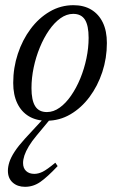

<svg xmlns="http://www.w3.org/2000/svg" viewBox="-20 -456 464 741"><path d="M263.5 -436Q303.5 -436 332.2 -418.8Q361 -401.5 376.8 -369Q392.5 -336.5 392.5 -290Q392.5 -231.5 374.8 -177.8Q357 -124 325.5 -81.8Q294 -39.5 251.8 -14.8Q209.5 10 160 10Q120.5 10 91.5 -7.2Q62.5 -24.5 46.8 -57.2Q31 -90 31 -136Q31 -194.5 48.8 -248.2Q66.5 -302 98 -344.2Q129.5 -386.5 171.8 -411.2Q214 -436 263.5 -436ZM161 -23.5Q186.5 -23.5 210.2 -40.5Q234 -57.5 254.2 -86.8Q274.5 -116 289.8 -153Q305 -190 313.5 -230.5Q322 -271 322 -310Q322 -357.5 307.8 -380Q293.5 -402.5 262.5 -402.5Q237 -402.5 213.2 -385.5Q189.5 -368.5 169.2 -339.2Q149 -310 133.8 -273Q118.5 -236 110 -195.5Q101.5 -155 101.5 -116Q101.5 -69 115.8 -46.2Q130 -23.5 161 -23.5ZM120.5 68Q102.5 89.5 91 108.8Q79.5 128 74.2 144Q69 160 69 173Q69 193 80.8 204Q92.5 215 112.5 215Q128 215 144.8 206.8Q161.5 198.5 193.5 172L202.5 185Q162.5 227.5 135.5 246.2Q108.5 265 76.5 265Q47.5 265 29 248.5Q10.5 232 10.5 203Q10.5 187.5 16.2 169.5Q22 151.5 36.5 129.2Q51 107 76 79.5L149.5 0H177Z"/></svg>

Font: Newsreader 16pt
Style: Italic
Weight: 400
Italic angle: -17°
Designer: Hugues Gentile
Foundry: Production Type
Version: Version 1.003